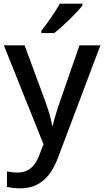

<svg xmlns="http://www.w3.org/2000/svg" viewBox="-20 -786 567 1046"><path d="M429 -756V-766H306C281 -721 235 -655 205 -618V-606H275C323 -642 401 -719 429 -756ZM1 -539 217 0 194 59C174 115 138 154 77 154C54 154 32 151 18 148V232C35 236 59 240 91 240C195 240 257 177 296 73L527 -539H413L307 -234C290 -186 275 -135 268 -102H264C257 -143 244 -186 227 -233L114 -539Z"/></svg>

Font: Noto Sans Medefaidrin Medium
Style: Regular
Weight: 500
Designer: Dalton Maag Ltd
Foundry: Dalton Maag Ltd
Version: Version 1.002